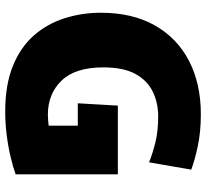

<svg xmlns="http://www.w3.org/2000/svg" viewBox="-47 -733 792 738"><g transform="rotate(90 349.0 -364.0)"><path d="M410 12Q306 12 233.5 -17.5Q161 -47 116 -98.5Q71 -150 50 -216.5Q29 -283 29 -356Q29 -476 77 -562Q125 -648 213 -694Q301 -740 419 -740Q487 -740 543 -728Q599 -716 632 -703L604 -541Q569 -555 526.5 -565.5Q484 -576 427 -576Q375 -576 332 -555Q289 -534 264 -488Q239 -442 239 -365Q239 -257 290 -204.5Q341 -152 421 -152Q430 -152 442 -153Q454 -154 463 -155V-267H377L386 -421H650V-28Q622 -18 582 -8.5Q542 1 497 6.5Q452 12 410 12Z"/></g></svg>

Font: Murecho Black
Style: Regular
Weight: 900
Designer: Neil Summerour
Foundry: Positype
Version: Version 1.010; ttfautohint (v1.8.3)